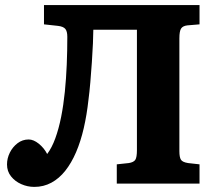

<svg xmlns="http://www.w3.org/2000/svg" viewBox="-20 -720 857 753"><path d="M114.5 13Q88 13 63.5 2.2Q39 -8.5 23.3 -28.3Q7.5 -48 7.5 -75Q7.5 -99 18.5 -121.3Q29.5 -143.5 48.8 -158.3Q68 -173 92.5 -173Q111.5 -173 132.3 -156.3Q153 -139.5 165 -116Q183.5 -140.5 197 -177.8Q210.5 -215 219.8 -261.5Q229 -308 234.3 -360Q239.5 -412 241.8 -467Q244 -522 244 -575.5Q244 -597 236.3 -606.5Q228.5 -616 207.5 -618.5L152.5 -624.5V-700H762.5V-624.5L715 -620.5Q697 -618.5 690.3 -608.2Q683.5 -598 683.5 -569.5V-127.5Q683.5 -103.5 689.5 -93.8Q695.5 -84 717.5 -80.5L762.5 -75.5V0H438V-75.5L485 -80.5Q504 -83.5 510.5 -93Q517 -102.5 517 -131.5V-603.5H346Q346 -584 344.5 -550.2Q343 -516.5 340.3 -476.5Q337.5 -436.5 334.3 -397.7Q331 -359 327 -329Q320.5 -269.5 308.5 -217.5Q296.5 -165.5 278.3 -123Q260 -80.5 236 -50.3Q212 -20 181.5 -3.5Q151 13 114.5 13Z"/></svg>

Font: Literata Variable Black
Style: Regular
Weight: 900
Designer: Latin by Veronika Burian and Jose Scaglione. Greek by Irene Vlachou. Cyrillic by Vera Evstafieva.
Foundry: TypeTogether
Version: Version 3.021